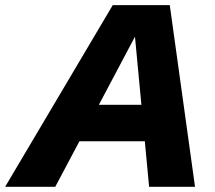

<svg xmlns="http://www.w3.org/2000/svg" viewBox="-75 -723 832 743"><path d="M-55.2 0 361.3 -703.1H582L679.7 0H502L485.4 -176.3H232.4L138.7 0ZM447.3 -581.1 307.6 -317.4H472.2Z"/></svg>

Font: Schibsted Grotesk ExtraBold
Style: Italic
Weight: 800
Italic angle: -12°
Designer: Bakken & Baeck AS, Henrik Kongsvoll
Foundry: Schibsted ASA
Version: Version 1.100; ttfautohint (v1.8.4.7-5d5b);gftools[0.9.25]